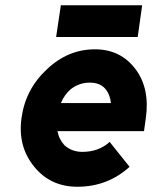

<svg xmlns="http://www.w3.org/2000/svg" viewBox="-20 -700 580 732"><path d="M194 -559H505L522 -680H212ZM529 -200 536 -250Q552 -362 497 -436Q440 -512 342 -512Q239 -512 159 -436Q77 -360 62 -250Q47 -142 110 -65Q172 12 275 12Q390 12 474 -64L398 -159Q357 -121 294 -121Q254 -121 226 -146Q216 -157 209 -170.5Q202 -184 199 -200ZM322 -385Q360 -385 380 -363Q399 -342 403 -307H212Q226 -340 251 -361Q283 -385 322 -385Z"/></svg>

Font: Unageo
Style: Bold-Italic
Weight: 700
Designer: Richard Sepsi
Foundry: Richard Sepsi
Version: Version 2.000